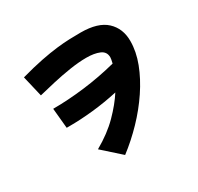

<svg xmlns="http://www.w3.org/2000/svg" viewBox="-180 -1019 1361 1317"><g transform="rotate(-30 500.0 -361.0)"><path d="M198 -283 183 -442Q301 -442 431.5 -458Q562 -474 691 -507Q695 -524 697 -535Q699 -546 699 -552Q699 -597 658 -614.5Q617 -632 554 -632Q495 -632 423.5 -621Q352 -610 282 -594Q212 -578 156 -564L117 -729Q214 -756 287.5 -770.5Q361 -785 417.5 -791.5Q474 -798 519.5 -799.5Q565 -801 607 -801Q744 -801 809 -740.5Q874 -680 874 -581Q874 -497 840 -408Q806 -319 747 -231Q688 -143 612 -64Q536 15 452 79L310 -48Q419 -110 491.5 -183.5Q564 -257 608 -326Q508 -304 408.5 -293.5Q309 -283 217 -283Z"/></g></svg>

Font: Mochiy Pop One
Style: Regular
Weight: 400
Designer: FONTDASU
Foundry: FONTDASU / Google Inc. / Adobe
Version: Version 2.000